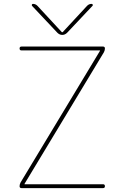

<svg xmlns="http://www.w3.org/2000/svg" viewBox="-20 -970 642 990"><path d="M86 -29 495 -707Q495 -708 495.5 -708Q496 -708 496 -709Q496 -710 495 -710H91Q81 -710 81 -720Q81 -730 91 -730H511Q521 -730 521 -720Q521 -711 516 -701L107 -23Q107 -22 106.5 -22Q106 -22 106 -21Q106 -20 107 -20H511Q521 -20 521 -10Q521 0 511 0H91Q81 0 81 -10Q81 -19 86 -29ZM276 -801 145 -940Q143 -943 144.5 -946.5Q146 -950 150 -950Q163 -950 173 -940L299 -804H301H303L429 -940Q439 -950 452 -950Q456 -950 458 -946.5Q460 -943 457 -940L326 -801Q315 -790 301 -790Q287 -790 276 -801Z"/></svg>

Font: Rounded Mplus 1c Thin
Style: Regular
Weight: 250
Version: Version 1.059.20150529